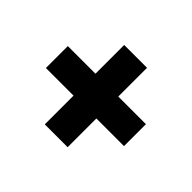

<svg xmlns="http://www.w3.org/2000/svg" viewBox="-103 -749 737 737"><g transform="rotate(45 265.5 -380.5)"><path d="M203.5 -164.5V-320.5H53.5V-439.5H203.5V-595.5H327.5V-439.5H477.5V-320.5H327.5V-164.5Z"/></g></svg>

Font: Encode Sans Semi Condensed
Style: Bold
Weight: 700
Width: 4
Designer: Multiple Designers
Foundry: Impallari Type
Version: Version 2.000